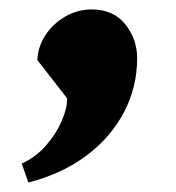

<svg xmlns="http://www.w3.org/2000/svg" viewBox="-20 -197 373 406"><path d="M40 189 26 149Q56 135 77 111Q98 87 110 60Q122 33 122 11L59 -70Q60 -98 76 -122.5Q92 -147 118 -162Q144 -177 174 -177Q220 -177 245 -145.5Q270 -114 270 -74Q270 -12 241.5 41.5Q213 95 161.5 133Q110 171 40 189Z"/></svg>

Font: Lemonada SemiBold
Style: Regular
Weight: 600
Designer: Mohamed Gaber (Arabic), Eduardo Tunni (Latin)
Foundry: Kief Type Foundry
Version: Version 4.005; ttfautohint (v1.8.3)